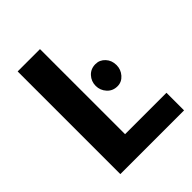

<svg xmlns="http://www.w3.org/2000/svg" viewBox="-182 -731 833 833"><g transform="rotate(-45 234.0 -315.0)"><path d="M69 -630H206V-108H460V0H69ZM264 -346Q264 -374 282.5 -394Q301 -414 330 -414Q356 -414 374 -394.5Q392 -375 392 -346Q392 -319 374 -298.5Q356 -278 330 -278Q301 -278 282.5 -298.5Q264 -319 264 -346Z"/></g></svg>

Font: Mukta Vaani
Style: Bold
Weight: 700
Designer: Noopur Datye, Girish Dalvi, Yashodeep Gholap, Pallavi Karambelkar
Foundry: Ek Type
Version: Version 2.538;PS 1.000;hotconv 16.6.51;makeotf.lib2.5.65220;